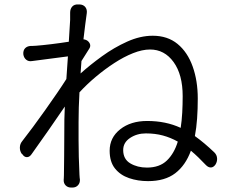

<svg xmlns="http://www.w3.org/2000/svg" viewBox="-20 -809 1040 865"><path d="M296 -719Q296 -735 296 -739.5Q296 -744 296 -752Q296 -769 305.5 -779.5Q315 -790 333 -789H339Q356 -788 364.5 -777Q373 -766 371 -750Q368 -728 364 -698Q360 -668 356 -632Q371 -630 379 -621Q393 -605 381 -588L347 -534L343 -478Q385 -516 439.5 -555.5Q494 -595 553 -621.5Q612 -648 668 -648Q735 -648 780 -611Q825 -574 848 -509.5Q871 -445 871 -365Q871 -318 868 -275.5Q865 -233 858 -196Q879 -181 901 -162.5Q923 -144 946 -122Q957 -111 958 -96Q959 -81 951 -68Q942 -55 930.5 -54.5Q919 -54 908 -65Q891 -83 874 -99.5Q857 -116 840 -130Q816 -64 769.5 -28.5Q723 7 647 7Q601 7 561.5 -6.5Q522 -20 498 -50Q474 -80 474 -130Q474 -189 521.5 -226.5Q569 -264 643 -264Q727 -264 794 -233Q799 -265 801 -301.5Q803 -338 803 -376Q803 -473 762 -529.5Q721 -586 656 -586Q621 -586 579.5 -569.5Q538 -553 495 -525Q452 -497 411.5 -463Q371 -429 338 -393Q336 -359 335 -325.5Q334 -292 334 -260Q334 -214 334 -176.5Q334 -139 335 -102.5Q336 -66 338 -22Q339 -9 339 -7.5Q339 -6 340 -1Q341 15 331.5 25.5Q322 36 306 36H301Q285 36 275.5 26Q266 16 267 0Q267 -5 267.5 -6.5Q268 -8 268 -20Q269 -69 269 -105Q269 -141 269.5 -179.5Q270 -218 270 -271L272 -329Q239 -280 199 -223Q159 -166 122 -114Q113 -101 101 -101Q89 -101 80 -115L78 -116Q69 -129 69.5 -145Q70 -161 80 -173Q102 -201 129 -237.5Q156 -274 184 -313.5Q212 -353 237 -389.5Q262 -426 279 -453L286 -555L125 -534Q109 -531 98 -540Q87 -549 85 -565Q84 -582 93 -591.5Q102 -601 118 -602Q124 -602 125 -602Q126 -602 143 -603Q170 -605 211 -610Q252 -615 290 -621ZM781 -171Q749 -189 714 -198.5Q679 -208 637 -208Q597 -208 566 -187.5Q535 -167 535 -133Q535 -92 567 -73Q599 -54 642 -54Q699 -54 732 -86Q765 -118 781 -171Z"/></svg>

Font: Chiron GoRound TC N
Style: Regular
Weight: 350
Designer: Ryoko NISHIZUKA 西塚涼子 (kana, bopomofo & ideographs); Paul D. Hunt (Latin, Greek & Cyrillic); Sandoll Communications 산돌커뮤니
Foundry: Adobe
Version: Version 1.000;hotconv 1.1.1;makeotfexe 2.6.0